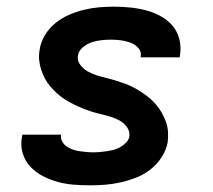

<svg xmlns="http://www.w3.org/2000/svg" viewBox="-20 -548 640 576"><path d="M251 8Q226 8 201 6Q176 4 152.5 -2.5Q129 -9 108 -20Q87 -31 71 -48Q55 -65 48 -88.5Q41 -112 46 -138L47 -144H164L163 -143Q162 -132 167 -123Q172 -114 180 -108.5Q188 -103 198 -99.5Q208 -96 218 -94.5Q228 -93 239 -92Q250 -91 260 -91Q270 -91 280.5 -92Q291 -93 301 -94.5Q311 -96 321 -98.5Q331 -101 340.5 -106.5Q350 -112 358 -120Q366 -128 368 -138Q370 -154 361 -166.5Q352 -179 339.5 -186Q327 -193 312.5 -197.5Q298 -202 283 -205.5Q268 -209 254 -213.5Q240 -218 226.5 -223.5Q213 -229 200 -235.5Q187 -242 174.5 -250Q162 -258 151.5 -267.5Q141 -277 131.5 -288Q122 -299 115 -312Q108 -325 103.5 -339Q99 -353 97.5 -368Q96 -383 99 -399Q102 -421 114.5 -442Q127 -463 146 -478.5Q165 -494 187 -503.5Q209 -513 231.5 -518.5Q254 -524 276.5 -526Q299 -528 321 -528Q346 -528 370.5 -525.5Q395 -523 418 -517Q441 -511 462 -499.5Q483 -488 497.5 -471Q512 -454 518 -430.5Q524 -407 520 -382L519 -376H402V-377Q405 -393 395 -404Q385 -415 371.5 -420Q358 -425 343.5 -427Q329 -429 314 -429Q300 -429 285 -427.5Q270 -426 256 -421.5Q242 -417 229 -406.5Q216 -396 214 -382Q211 -367 220 -354.5Q229 -342 242 -334.5Q255 -327 269 -322.5Q283 -318 297.5 -314.5Q312 -311 326.5 -306.5Q341 -302 355 -297Q369 -292 382 -285Q395 -278 407 -270Q419 -262 430 -252.5Q441 -243 450 -232Q459 -221 466 -208.5Q473 -196 478 -182Q483 -168 484 -152.5Q485 -137 483 -121Q479 -99 465.5 -77.5Q452 -56 432.5 -40.5Q413 -25 390.5 -16Q368 -7 344.5 -1.5Q321 4 297.5 6Q274 8 251 8Z"/></svg>

Font: Iosevka Extended
Style: Bold Italic
Weight: 700
Width: 7
Italic angle: -9°
Monospace: yes
Designer: Belleve Invis
Foundry: Belleve Invis
Version: Version 32.5.0; ttfautohint (v1.8.4)